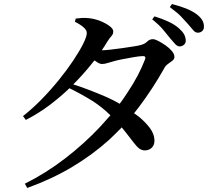

<svg xmlns="http://www.w3.org/2000/svg" viewBox="-20 -856 1040 951"><path d="M94 -281Q140 -317 185.5 -363.5Q231 -410 271.5 -460Q312 -510 343 -556.5Q374 -603 392 -639Q410 -675 410 -693Q410 -707 393 -721.5Q376 -736 351 -748L355 -764Q369 -766 384.5 -767Q400 -768 420 -766Q449 -763 476.5 -752Q504 -741 522.5 -727Q541 -713 541 -701Q541 -687 532.5 -678Q524 -669 511 -649Q499 -628 484 -607Q499 -607 526 -610Q554 -613 585 -617.5Q616 -622 641.5 -626Q667 -630 677 -633Q697 -638 709 -650Q721 -662 737 -662Q747 -662 764.5 -653Q782 -644 800.5 -631Q819 -618 831.5 -603Q844 -588 844 -574Q844 -563 833.5 -555Q823 -547 811 -538.5Q799 -530 793 -517Q736 -416 669 -327Q657 -311 644 -295Q654 -288 664 -281Q699 -253 721.5 -223Q744 -193 745 -163Q746 -139 733 -125.5Q720 -112 699 -111Q682 -111 669.5 -120.5Q657 -130 642 -150Q627 -170 604 -199Q594 -211 583 -225Q553 -194 521 -164Q439 -90 339 -30Q239 30 115 75L103 54Q209 1 303.5 -72Q398 -145 476 -228Q502 -257 527 -285Q485 -326 438 -356Q385 -389 324 -419Q279 -376 229 -338Q171 -294 108 -262ZM573 -342Q593 -369 611 -397Q668 -482 698 -561Q702 -570 698 -575Q695 -579 686 -578Q672 -578 643 -573Q614 -568 585.5 -562.5Q557 -557 541 -552Q525 -548 511.5 -543.5Q498 -539 485 -539Q473 -539 455 -552Q452 -555 448 -557Q441 -549 435 -541Q393 -488 343 -438Q378 -427 417 -412Q462 -395 506 -376Q542 -360 573 -342ZM823 -666Q807 -686 788 -709Q769 -732 734 -760L745 -775Q784 -763 815 -748.5Q846 -734 866 -716Q884 -700 891.5 -686.5Q899 -673 900 -657Q901 -644 892.5 -635.5Q884 -627 870 -626Q859 -626 848 -637.5Q837 -649 823 -666ZM911 -737Q895 -755 877 -774Q859 -793 821 -821L832 -836Q874 -825 902.5 -813.5Q931 -802 952 -787Q971 -773 980.5 -758Q990 -743 990 -726Q991 -712 983 -703.5Q975 -695 961 -694Q947 -694 937 -706.5Q927 -719 911 -737Z"/></svg>

Font: Early Summer Mincho SemiBold
Style: Regular
Weight: 600
Designer: GuiWonder
Version: Version 1.002